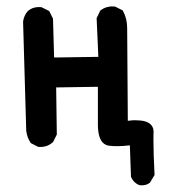

<svg xmlns="http://www.w3.org/2000/svg" viewBox="-20 -443 540 589"><path d="M378.4 2.9Q356 5.4 340.3 5.4Q324.7 5.4 314 3.9Q303.2 2.4 295.4 -5.4Q281.2 -20 280.3 -57.6V-176.8L152.3 -174.8L154.3 -30.3L143.1 -7.8L142.1 -6.8Q126 7.8 104.5 7.8Q102.1 7.8 97.7 7.8L74.7 -3.9L73.7 -5.4Q63 -21.5 60.5 -41.5L50.8 -376.5Q53.2 -395 64.9 -408.7Q79.1 -421.4 99.6 -421.4Q102.5 -421.4 107.4 -420.9L130.9 -409.2L142.6 -385.7L146 -266.6L281.7 -268.6L276.4 -387.2L287.6 -410.6Q298.3 -418.5 307.6 -420.9Q316.9 -423.3 322.8 -423.3Q328.6 -423.3 333 -422.9L356.4 -411.1L357.4 -409.2Q370.1 -385.7 370.1 -357.4L372.1 -72.3Q385.7 -74.2 393.1 -74.2Q400.4 -74.2 403.3 -73.7Q438 -72.8 447.8 -53.7Q451.2 -46.9 451.2 -38.6Q451.2 -37.6 450.9 -32.7Q450.7 -27.8 450.7 -14.2Q450.7 26.9 454.1 93.8L440.4 116.7L439.5 117.7Q429.7 125.5 415 125.5Q408.7 125.5 406.2 124.5Q389.6 117.2 382.3 100.6L381.8 99.6Z"/></svg>

Font: Bakudai
Style: Bold
Weight: 700
Version: Version 1.48